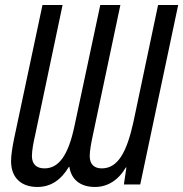

<svg xmlns="http://www.w3.org/2000/svg" viewBox="-20 -734 729 764"><path d="M129 10C180 10 222 -16 254 -70H256C264 -19 300 10 358 10C408 10 451 -17 481 -68H483L473 0H538L689 -714H609L511 -249C484 -126 448 -64 385 -64C353 -64 337 -82 337 -113C337 -134 343 -166 349 -194L459 -714H379L276 -231C252 -118 215 -64 157 -64C124 -64 107 -82 107 -113C107 -135 113 -167 120 -197L229 -714H149L36 -182C30 -152 24 -118 24 -93C24 -27 64 10 129 10Z"/></svg>

Font: Noto Sans ExtraCondensed
Style: Italic
Weight: 400
Width: 2
Italic angle: -12°
Designer: Monotype Design Team
Foundry: Monotype Imaging Inc.
Version: Version 2.013